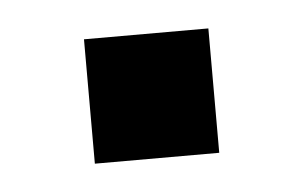

<svg xmlns="http://www.w3.org/2000/svg" viewBox="-26 -151 291 183"><g transform="rotate(-5 119.0 -59.5)"><path d="M59 -119H178V0H59Z"/></g></svg>

Font: wassup Sans
Style: Medium
Weight: 600
Version: Version 2.001